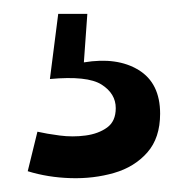

<svg xmlns="http://www.w3.org/2000/svg" viewBox="-20 -37 271 277"><path d="M20 210 34 153Q47 156 66 158.5Q85 161 103.5 158.5Q122 156 134.5 147Q147 138 147 119Q147 98 126.5 85Q106 72 52 77L64 -17H106L101 53Q149 45 180 64Q211 83 211 127Q211 162 192.5 183Q174 204 144.5 212.5Q115 221 82 220Q49 219 20 210Z"/></svg>

Font: Bricolage Grotesque 10pt Condensed
Style: Regular
Weight: 400
Width: 3
Designer: Mathieu Triay
Foundry: Atelier Triay
Version: Version 1.000; ttfautohint (v1.8.4.7-5d5b);gftools[0.9.29]